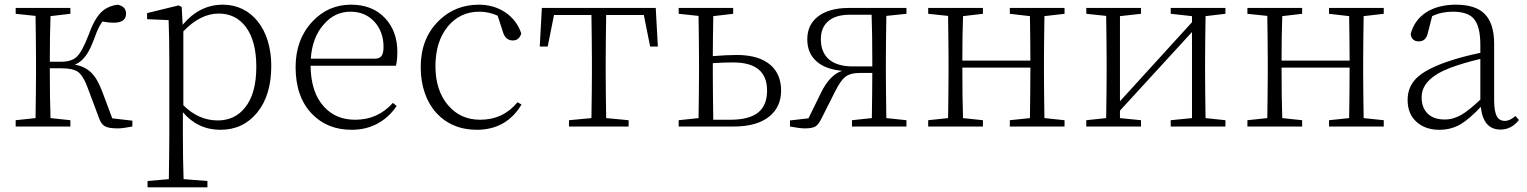

<svg xmlns="http://www.w3.org/2000/svg" viewBox="-20 -541 6529 821"><path d="M486 8C499 8 519 5 546 0V-25L460 -35L417 -150C389 -223 359 -253 300 -265C319 -272 334 -285 347 -303C360 -320 372 -346 385 -381C395 -410 406 -433 418 -449C433 -446 450 -444 467 -444C502 -444 519 -457 519 -483C519 -503 507 -516 483 -521C454 -517 430 -506 412 -488C393 -469 375 -437 359 -392C341 -345 324 -313 308 -298C293 -284 271 -277 242 -277H193C193 -354 194 -419 196 -472L281 -482V-507H47V-482L132 -473C133 -400 134 -336 134 -282V-226C134 -173 133 -109 132 -36L47 -27V0H281V-27L196 -36C194 -90 193 -161 193 -249H243C275 -249 298 -244 313 -234C328 -223 342 -201 354 -168L402 -40C415 -1 431 8 486 8Z M867 260V233L765 225C763 166 762 102 762 32V-61C805 -11 858 14 923 14C988 14 1040 -11 1080 -60C1120 -109 1140 -176 1140 -259C1140 -416 1056 -521 933 -521C866 -521 809 -492 761 -435L757 -511L744 -518L609 -485V-459L701 -455C703 -405 704 -346 704 -278V33C704 82 703 146 702 225L611 233V260ZM911 -26C856 -26 807 -48 764 -91V-407C813 -458 863 -483 915 -483C964 -483 1002 -464 1031 -426C1061 -386 1076 -329 1076 -256C1076 -179 1060 -120 1027 -80C998 -44 959 -26 911 -26Z M1484 14C1525 14 1562 5 1595 -13C1628 -31 1655 -56 1676 -88L1660 -101C1617 -53 1564 -29 1499 -29C1444 -29 1400 -47 1366 -84C1328 -125 1309 -183 1308 -260H1673C1677 -275 1679 -295 1679 -320C1679 -379 1661 -427 1626 -464C1590 -502 1542 -521 1481 -521C1416 -521 1361 -497 1316 -449C1268 -398 1244 -333 1244 -254C1244 -168 1268 -101 1315 -53C1359 -8 1415 14 1484 14ZM1309 -290C1313 -350 1331 -399 1364 -436C1395 -473 1434 -491 1479 -491C1522 -491 1556 -476 1583 -446C1608 -417 1620 -382 1620 -340C1620 -305 1610 -290 1582 -290Z M2018 14C2103 14 2167 -22 2210 -94L2193 -104C2152 -54 2099 -29 2033 -29C1976 -29 1931 -50 1896 -91C1860 -133 1842 -189 1842 -258C1842 -329 1860 -385 1895 -428C1930 -470 1975 -491 2030 -491C2057 -491 2083 -485 2108 -474L2131 -403C2138 -380 2152 -368 2173 -368C2191 -368 2203 -378 2209 -398C2184 -474 2113 -521 2028 -521C1960 -521 1902 -498 1855 -451C1804 -400 1779 -335 1779 -254C1779 -92 1875 14 2018 14Z M2668 0V-27L2572 -36C2571 -109 2570 -173 2570 -226V-282C2570 -339 2571 -404 2572 -477H2733L2760 -342H2793L2784 -507H2297L2288 -342H2322L2349 -477H2509C2510 -404 2511 -339 2511 -282V-226C2511 -173 2510 -109 2509 -36L2413 -27V0Z M3118 0C3185 0 3237 -15 3272 -45C3304 -72 3320 -108 3320 -154C3320 -200 3305 -236 3276 -262C3243 -291 3195 -306 3130 -306C3101 -306 3067 -304 3028 -301C3028 -351 3029 -408 3030 -472L3115 -482V-507H2882V-482L2967 -473C2968 -400 2969 -336 2969 -282V-226C2969 -173 2968 -109 2967 -36L2882 -27V0ZM3030 -29C3029 -102 3028 -168 3028 -226V-271C3059 -273 3088 -274 3115 -274C3212 -274 3260 -234 3260 -154C3260 -69 3210 -29 3102 -29Z M3422 8C3443 8 3459 5 3468 -1C3476 -6 3485 -18 3494 -37L3552 -152C3568 -183 3582 -203 3594 -212C3608 -223 3628 -229 3655 -229H3710C3710 -171 3709 -107 3708 -36L3623 -27V0H3856V-27L3770 -36C3769 -109 3768 -173 3768 -226V-282C3768 -336 3769 -400 3770 -473L3856 -482V-507H3609C3552 -507 3507 -494 3476 -469C3447 -446 3432 -414 3432 -373C3432 -336 3443 -307 3466 -284C3491 -258 3530 -243 3581 -238C3546 -227 3516 -196 3491 -145L3437 -35L3358 -26V0C3385 5 3406 8 3422 8ZM3626 -257C3538 -257 3490 -298 3490 -373C3490 -406 3500 -431 3520 -449C3541 -468 3572 -478 3613 -478H3707C3709 -423 3710 -358 3710 -282V-257Z M4183 0V-27L4098 -36C4096 -91 4095 -163 4095 -252H4386C4386 -181 4385 -109 4384 -36L4298 -27V0H4532V-27L4446 -36C4445 -109 4444 -173 4444 -226V-282C4444 -335 4445 -399 4446 -472L4532 -482V-507H4298V-482L4384 -472C4385 -401 4386 -338 4386 -282H4095C4095 -356 4096 -419 4098 -472L4183 -482V-507H3949V-482L4034 -473C4035 -400 4036 -336 4036 -282V-226C4036 -173 4035 -109 4034 -36L3949 -27V0Z M4859 0V-27L4769 -36V-68L5077 -404V-36L4986 -27V0H5220V-27L5135 -36C5134 -109 5133 -173 5133 -226V-282C5133 -337 5134 -400 5135 -472L5220 -482V-507H4986V-482L5077 -472V-446L4769 -108V-472L4859 -482V-507H4625V-482L4710 -473C4711 -400 4712 -336 4712 -282V-226C4712 -173 4711 -109 4710 -36L4625 -27V0Z M5548 0V-27L5463 -36C5461 -91 5460 -163 5460 -252H5751C5751 -181 5750 -109 5749 -36L5663 -27V0H5897V-27L5811 -36C5810 -109 5809 -173 5809 -226V-282C5809 -335 5810 -399 5811 -472L5897 -482V-507H5663V-482L5749 -472C5750 -401 5751 -338 5751 -282H5460C5460 -356 5461 -419 5463 -472L5548 -482V-507H5314V-482L5399 -473C5400 -400 5401 -336 5401 -282V-226C5401 -173 5400 -109 5399 -36L5314 -27V0Z M6135 14C6168 14 6199 6 6226 -10C6251 -25 6279 -49 6312 -84C6319 -19 6347 13 6396 13C6428 13 6454 -1 6475 -28L6460 -45C6444 -31 6429 -24 6415 -24C6400 -24 6388 -30 6381 -43C6373 -57 6369 -80 6369 -113V-354C6369 -413 6355 -455 6328 -482C6302 -508 6261 -521 6205 -521C6104 -521 6032 -475 6012 -395C6015 -374 6027 -364 6047 -364C6068 -364 6081 -377 6086 -402L6104 -472C6131 -485 6161 -491 6192 -491C6234 -491 6264 -481 6281 -462C6300 -441 6310 -404 6310 -349V-315C6256 -304 6209 -291 6168 -277C6107 -256 6064 -233 6037 -207C6012 -182 5999 -151 5999 -114C5999 -73 6012 -42 6038 -19C6063 3 6095 14 6135 14ZM6158 -30C6127 -30 6103 -38 6086 -54C6068 -71 6059 -94 6059 -125C6059 -178 6099 -219 6179 -250C6216 -264 6259 -277 6310 -289V-115C6277 -84 6250 -62 6229 -50C6206 -37 6183 -30 6158 -30Z"/></svg>

Font: AllPunType ExtraLight
Style: Regular
Weight: 280
Version: 1.0